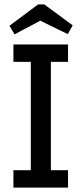

<svg xmlns="http://www.w3.org/2000/svg" viewBox="-20 -852 371 872"><path d="M41 0V-79H120V-571H41V-650H289V-571H211V-79H289V0ZM288 -697 163 -758 46 -696 23 -735 153 -832H181L310 -737Z"/></svg>

Font: Zilla Slab Medium
Style: Regular
Weight: 500
Designer: Typotheque.com
Foundry: Typotheque type foundry
Version: Version 1.1; 2017